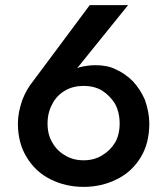

<svg xmlns="http://www.w3.org/2000/svg" viewBox="-20 -719 654 751"><path d="M166 -236Q166 -279 185 -313Q202 -346 235 -365Q266 -383 307 -383Q348 -383 379 -365Q410 -345 430 -313Q448 -279 448 -236Q448 -192 430 -161Q410 -129 379 -111Q348 -92 307 -92Q266 -92 235 -111Q203 -129 185 -161Q166 -192 166 -236ZM242 -421 259 -424 481 -699H331L109 -401Q83 -369 67 -327Q50 -278 50 -236Q50 -159 85 -103Q120 -46 177 -18Q236 12 307 12Q378 12 437 -18Q495 -46 530 -103Q564 -158 564 -236Q564 -279 547 -328Q530 -368 500 -401Q469 -432 432 -448Q401 -464 353 -464Q325 -464 291 -456Q265 -447 242 -421Z"/></svg>

Font: NM-font
Style: Medium
Weight: 500
Designer: ""
Foundry: ""
Version: ""